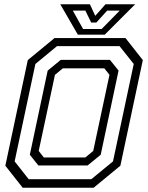

<svg xmlns="http://www.w3.org/2000/svg" viewBox="-20 -878 693 898"><path d="M86 0 5 -103 110 -597 235 -700H567L648 -597L543 -103L418 0ZM185 -141.5H379L416 -172L492 -528L468 -558.5H274L237 -528L161 -172ZM114.2 -39.8H407L508.5 -123.2L605.5 -578.8L539.2 -662.2H246.5L145.5 -578.8L48.5 -123.2ZM159.5 -104 119.5 -154.2 203 -547.8 264.2 -598H494.2L534.5 -547.8L451 -154.2L389.5 -104ZM344 -716 262 -858H400.5L425.5 -804L473.5 -858H612L470 -716ZM368.5 -742.5H455.5L540 -828.5H481.2L430.5 -772.5H406.5L379.2 -828.5H320.5Z"/></svg>

Font: Tourney Thin
Style: Italic
Weight: 100
Italic angle: -12°
Designer: Tyler Finck
Foundry: Etcetera Type Co
Version: Version 1.015